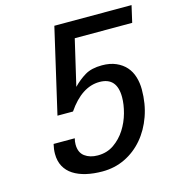

<svg xmlns="http://www.w3.org/2000/svg" viewBox="-109 -815 845 920"><g transform="rotate(-15 313.5 -355.0)"><path d="M199 -176Q195 -161 195 -146Q195 -106 220.5 -87Q246 -68 285 -68Q331 -68 365.5 -92Q400 -116 423 -152Q446 -188 457.5 -230Q469 -272 469 -308Q469 -406 383 -406Q295 -406 224 -302H147L244 -722H627L608 -639H323L270 -412Q298 -441 330.5 -460.5Q363 -480 415 -480Q455 -480 484.5 -467Q514 -454 533 -432.5Q552 -411 561 -381.5Q570 -352 570 -319Q570 -248 548.5 -187.5Q527 -127 489 -82.5Q451 -38 399.5 -13Q348 12 287 12Q243 12 206.5 3.5Q170 -5 143.5 -22Q117 -39 102.5 -65.5Q88 -92 88 -128Q88 -151 94 -176Z"/></g></svg>

Font: Perun
Style: Italic
Weight: 400
Italic angle: -12°
Foundry: Copyright (c) Stefan Peev, Context Ltd, 2016
Version: Version 1.027